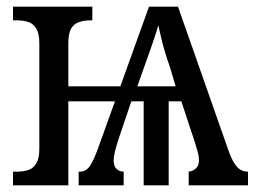

<svg xmlns="http://www.w3.org/2000/svg" viewBox="-20 -556 769 576"><path d="M19 0V-41H30Q50 -41 65 -46Q80 -51 89 -66Q98 -81 98 -110V-425Q98 -455 89 -470Q80 -485 65 -490Q50 -495 30 -495H19V-536H257V-495H253Q233 -495 217.5 -490Q202 -485 193.5 -470.5Q185 -456 185 -426V-297H362L344 -252H185V0ZM216 0V-41H220Q239 -41 251 -60Q263 -79 277 -119L427 -536H514L667 -100Q678 -70 691 -55.5Q704 -41 724 -41V0H546V-41Q560 -43 568.5 -51.5Q577 -60 577 -75Q577 -86 573.5 -99Q570 -112 565 -128L524 -252H486V0H411V-252H374L334 -134Q329 -118 325 -102Q321 -86 321 -74Q321 -57 330 -49Q339 -41 351 -41V0ZM392 -297H507L490 -354Q481 -379 474 -403Q467 -427 462.5 -447Q458 -467 455 -480Q449 -459 438 -427Q427 -395 414 -359Z"/></svg>

Font: Noto Serif Condensed
Style: Regular
Weight: 400
Width: 3
Designer: Monotype Design Team
Foundry: Monotype Imaging Inc.
Version: Version 2.015